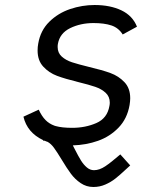

<svg xmlns="http://www.w3.org/2000/svg" viewBox="-20 -570 640 766"><path d="M197.5 -68.5Q198 -68.5 202.5 -67Q227.5 -60 268 -60Q320.5 -60 364.2 -79Q408 -98 416.5 -147Q418 -154.5 418 -160.5Q418 -184.5 401.5 -199.8Q385 -215 360.2 -223.5Q335.5 -232 292.5 -242.5Q239.5 -255.5 207.5 -267.5Q175.5 -279.5 152.8 -304Q130 -328.5 130 -368.5Q130 -383.5 132.5 -396Q141.5 -448.5 176.5 -483Q211.5 -517.5 259.5 -533.8Q307.5 -550 357.5 -550Q419.5 -550 464.2 -528.8Q509 -507.5 526.5 -463.5L469.5 -432.5Q453 -459 424.5 -468.5Q396 -478 353 -478Q301.5 -478 260 -457.8Q218.5 -437.5 211 -395Q210 -390.5 210 -382.5Q210 -359 226.5 -344.2Q243 -329.5 267.5 -321.5Q292 -313.5 335 -303Q388 -290.5 420.8 -278.5Q453.5 -266.5 476.5 -242.2Q499.5 -218 499.5 -178Q499.5 -167 497 -151Q487.5 -96.5 453 -60.8Q418.5 -25 371 -8.2Q323.5 8.5 270.5 10L279 26.5Q293 54 303.2 70.5Q313.5 87 326.5 98Q339.5 109 355 109Q376.5 109 399.8 93.5Q423 78 460 46L499.5 90Q482 106 482.5 105.5Q458 128.5 440.2 142.5Q422.5 156.5 400.2 166.2Q378 176 352.5 176Q324.5 176 301.8 160.5Q279 145 262.8 123Q246.5 101 225.5 66Q207 35.5 195.2 19.5Q183.5 3.5 170 -4Q168 -4.5 164.5 -5.8Q161 -7 158.5 -8.5Q156 -9 151.5 -9L152 -11Q88.5 -41 73.5 -104.5L134.5 -132.5Q146.5 -106.5 161.5 -91.2Q176.5 -76 197.5 -68.5Z"/></svg>

Font: JuliaMono Italic
Style: Regular
Weight: 400
Italic angle: -9°
Monospace: yes
Designer: cormullion
Foundry: corm
Version: Version 0.049; ttfautohint (v1.8.4)